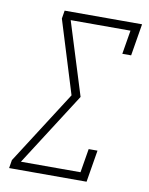

<svg xmlns="http://www.w3.org/2000/svg" viewBox="-83 -796 666 857"><g transform="rotate(10 250.0 -367.5)"><path d="M18 0 24 -37 236 -368 134 -698 140 -735H491L467 -590H427L445 -698H174L277 -368L65 -37H335L353 -145H393L369 0Z"/></g></svg>

Font: Iosevka Slab XLtObl
Style: Regular
Weight: 200
Italic angle: -9°
Monospace: yes
Designer: Belleve Invis
Foundry: Belleve Invis
Version: Version 11.1.1; ttfautohint (v1.8.3)